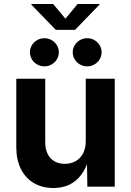

<svg xmlns="http://www.w3.org/2000/svg" viewBox="-20 -944 663 971"><path d="M62.4 -198.7V-545.9H208.8V-224.2Q208.8 -190.6 220.7 -166.1Q232.5 -141.7 254.8 -128.6Q277.1 -115.5 307.8 -115.5Q338.9 -115.5 362.8 -129.2Q386.7 -142.8 400.2 -168.6Q413.7 -194.4 413.7 -229.8V-545.9H560.3V0H421.8L419.7 -136.3H428.3Q413.5 -89.6 389.2 -58Q365 -26.3 330.1 -9.7Q295.3 6.8 250.3 6.8Q193.9 6.8 151.5 -18Q109.1 -42.8 85.7 -89.3Q62.4 -135.8 62.4 -198.7ZM347.8 -679.7Q347.8 -698.9 357.6 -715.2Q367.4 -731.5 384.2 -741.1Q401.1 -750.8 420.9 -750.8Q440.8 -750.8 457.5 -741.1Q474.2 -731.4 484 -715.2Q493.8 -698.9 493.8 -679.6Q493.8 -660.4 484 -644Q474.2 -627.7 457.5 -618.1Q440.8 -608.4 420.9 -608.4Q401.1 -608.4 384.2 -618.1Q367.4 -627.7 357.6 -644Q347.8 -660.4 347.8 -679.7ZM131.4 -679.7Q131.4 -698.9 141.2 -715.2Q151 -731.5 167.9 -741.1Q184.7 -750.8 204.5 -750.8Q224.4 -750.8 241.1 -741.1Q257.9 -731.4 267.7 -715.2Q277.5 -698.9 277.5 -679.6Q277.5 -660.4 267.7 -644Q257.9 -627.7 241.1 -618.1Q224.4 -608.4 204.5 -608.4Q184.7 -608.4 167.8 -618.1Q151 -627.7 141.2 -644Q131.4 -660.4 131.4 -679.7ZM311 -849.5 372.6 -923.9H483V-920.5L359.6 -793.1H262.1L138.7 -920.5V-923.9H248.6Z"/></svg>

Font: Raveo Variable
Style: Regular
Weight: 400
Designer: Jakub Foglar, Rasmus Andersson (Inter)
Foundry: Jakubfoglar.com
Version: Version 1.000;Glyphs 3.2.3 (3260)